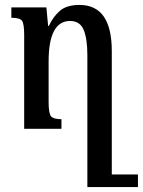

<svg xmlns="http://www.w3.org/2000/svg" viewBox="-20 -522 579 778"><path d="M539 185H433V-315Q433 -502 302 -502Q250 -502 222.5 -478Q195 -454 178 -417H175L168 -492H26V-450Q60 -450 69 -438Q78 -426 78 -380V0H229V-39Q197 -39 187 -50.5Q177 -62 177 -109V-273Q177 -437 264 -437Q304 -437 319 -401Q334 -365 334 -298V236H539Z"/></svg>

Font: Noto Serif Armenian ExtraCondensed Semi
Style: Regular
Weight: 600
Width: 3
Designer: Monotype Design Team
Foundry: Monotype Imaging Inc.
Version: Version 1.901